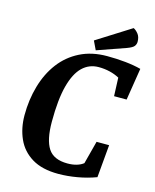

<svg xmlns="http://www.w3.org/2000/svg" viewBox="-125 -924 821 1019"><g transform="rotate(15 285.5 -414.5)"><path d="M294 11Q205 11 149 -23Q93 -57 67 -115Q41 -173 41 -244Q41 -329 63 -405Q85 -481 128 -538Q171 -595 235.5 -627.5Q300 -660 384 -660Q437 -660 485 -655Q533 -650 571 -640L543 -464H474L470 -565Q446 -578 417 -585Q388 -592 356 -592Q304 -592 267 -556.5Q230 -521 210 -445.5Q190 -370 190 -248Q190 -149 220.5 -102Q251 -55 327 -55Q355 -55 377 -61.5Q399 -68 414 -80L447 -206H516L500 -26Q452 -8 398 1.5Q344 11 294 11ZM317 -674 294 -722 481 -840Q494 -834 507 -818Q520 -802 520 -775Q520 -762 512 -751Q504 -740 474 -729Z"/></g></svg>

Font: Faustina
Style: Bold Italic
Weight: 700
Italic angle: -8°
Designer: Alfonso Garcia
Foundry: http://www.omnibus-type.com
Version: Version 1.200